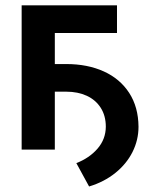

<svg xmlns="http://www.w3.org/2000/svg" viewBox="-20 -550 581 706"><path d="M410.2 -428.7H181.6V-314.5H223.6Q301.8 -314.5 361.6 -287.4Q421.4 -260.3 455.1 -208.3Q488.8 -156.2 489.3 -84Q489.3 -35.2 467.3 8.8Q445.3 52.7 404.1 85.9Q362.8 119.1 307.6 135.7L260.7 49.8Q308.6 31.2 338.6 -3.4Q368.7 -38.1 369.1 -84Q369.1 -124 350.6 -153.3Q332 -182.6 299.1 -197.8Q266.1 -212.9 223.6 -212.9H181.6V0H59.6V-530.3H410.2Z"/></svg>

Font: Pretendard GOV SemiBold
Style: Regular
Weight: 600
Designer: Base glyphs from Inter by Rasmus Andersson; Hangeul glyphs from Noto Sans CJK(Source Han Sans) by Jang Soo-young and Kan
Foundry: Kil Hyung-jin
Version: Version 1.309